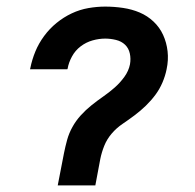

<svg xmlns="http://www.w3.org/2000/svg" viewBox="-20 -562 590 582"><path d="M155 0 174 -98Q178 -118 183.5 -138Q189 -158 199.5 -177Q210 -196 225 -212.5Q240 -229 257.5 -243Q275 -257 293 -269.5Q311 -282 327.5 -296.5Q344 -311 357 -329Q370 -347 374 -367Q377 -384 373.5 -400Q370 -416 359 -426.5Q348 -437 331.5 -441Q315 -445 299 -445Q280 -445 260.5 -439.5Q241 -434 224.5 -421.5Q208 -409 198 -390.5Q188 -372 185 -354L184 -352H71L72 -356Q77 -381 87 -405.5Q97 -430 113.5 -452.5Q130 -475 151.5 -492.5Q173 -510 197.5 -521.5Q222 -533 248 -537.5Q274 -542 299 -542Q326 -542 353 -538Q380 -534 403.5 -524Q427 -514 445.5 -496.5Q464 -479 474.5 -456Q485 -433 488 -406.5Q491 -380 485 -352Q481 -332 472.5 -312Q464 -292 451 -274.5Q438 -257 422 -241.5Q406 -226 388 -212.5Q370 -199 351.5 -186.5Q333 -174 318.5 -157Q304 -140 296 -120Q288 -100 284 -80L269 0Z"/></svg>

Font: Lode Term
Style: Bold Italic
Weight: 700
Italic angle: -11°
Monospace: yes
Designer: Belleve Invis
Foundry: Belleve Invis
Version: Version 29.2.0